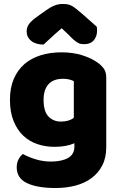

<svg xmlns="http://www.w3.org/2000/svg" viewBox="-20 -764 607 965"><path d="M289 -501Q346 -501 392.5 -486.5Q439 -472 471 -449Q491 -435 502.5 -418Q514 -401 514 -374V-24Q514 29 494 67.5Q474 106 439.5 131.5Q405 157 358.5 169Q312 181 259 181Q168 181 116 156.5Q64 132 64 77Q64 54 73.5 36.5Q83 19 95 10Q124 26 160.5 37Q197 48 236 48Q290 48 322 30Q354 12 354 -28V-44Q313 -26 254 -26Q209 -26 168.5 -39.5Q128 -53 97.5 -81.5Q67 -110 48.5 -155Q30 -200 30 -262Q30 -323 49.5 -368Q69 -413 103.5 -442.5Q138 -472 185.5 -486.5Q233 -501 289 -501ZM351 -356Q344 -360 330.5 -364Q317 -368 297 -368Q248 -368 223.5 -340.5Q199 -313 199 -262Q199 -204 223.5 -178.5Q248 -153 286 -153Q327 -153 351 -172ZM290 -622Q256 -593 237 -575Q218 -557 199 -540Q160 -540 137 -558.5Q114 -577 114 -606Q114 -626 125 -642Q136 -658 162 -677L211 -712Q235 -729 254.5 -736.5Q274 -744 294 -744Q307 -744 317.5 -742.5Q328 -741 339 -735.5Q350 -730 363 -719.5Q376 -709 396 -692L466 -630Q467 -625 467.5 -621Q468 -617 468 -612Q468 -581 451.5 -561.5Q435 -542 404 -542Q394 -542 386 -543.5Q378 -545 369.5 -550Q361 -555 350 -564.5Q339 -574 324 -590Z"/></svg>

Font: Baloo Tamma
Style: Regular
Weight: 400
Designer: Divya Kowshik and Ek Type
Foundry: Ek Type
Version: Version 1.007;PS 1.000;hotconv 1.0.88;makeotf.lib2.5.647800